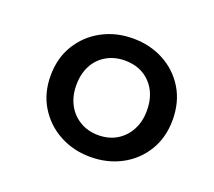

<svg xmlns="http://www.w3.org/2000/svg" viewBox="-73 -823 610 547"><g transform="rotate(20 232.0 -549.5)"><path d="M246 -436Q278 -436 302 -450.5Q326 -465 339.5 -490.5Q353 -516 353 -549Q353 -600 323.5 -631Q294 -662 246 -662Q215 -662 190.5 -648Q166 -634 152.5 -608.5Q139 -583 139 -549Q139 -516 152.5 -490.5Q166 -465 190.5 -450.5Q215 -436 246 -436ZM246 -370Q195 -370 153 -392.5Q111 -415 86 -455.5Q61 -496 61 -549Q61 -603 86 -643.5Q111 -684 153 -706.5Q195 -729 246 -729Q298 -729 340 -706.5Q382 -684 406.5 -643.5Q431 -603 431 -549Q431 -496 406.5 -455.5Q382 -415 340 -392.5Q298 -370 246 -370Z"/></g></svg>

Font: Roboto Serif 72pt SemiCondensed SemiBold
Style: Italic
Weight: 600
Width: 4
Italic angle: -10°
Designer: Greg Gazdowicz
Foundry: Commercial Type
Version: Version 1.008